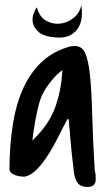

<svg xmlns="http://www.w3.org/2000/svg" viewBox="-20 -745 430 765"><path d="M250 -272.5Q241.2 -256.8 230 -234.9Q218.8 -212.9 206.1 -188Q193.4 -163.1 178.2 -138.2Q163.1 -113.3 147 -92.8Q130.9 -72.3 113.3 -58.1Q95.7 -43.9 77.1 -41Q69.3 -41 59.6 -42.5Q49.8 -43.9 40 -47.4Q30.3 -50.8 23.9 -57.1Q17.6 -63.5 17.6 -74.2Q18.6 -173.8 32.2 -255.4Q45.9 -336.9 75.2 -398.9Q104.5 -460.9 150.4 -502Q196.3 -543 261.7 -560.5Q263.7 -560.5 269 -561Q274.4 -561.5 276.4 -561.5Q305.7 -562.5 318.8 -534.7Q332 -506.8 338.4 -446.8Q344.7 -386.7 347.2 -292.5Q349.6 -198.2 357.4 -66.4Q360.4 -55.7 360.8 -47.9Q361.3 -40 361.3 -29.3Q361.3 -14.6 352.5 -7.3Q343.8 0 330.1 0Q301.8 0 290 -15.6Q278.3 -31.2 274.4 -57.6Q274.4 -58.6 272.9 -73.2Q271.5 -87.9 269 -106.9Q266.6 -126 264.6 -145.5Q262.7 -165 261.7 -177.7V-181.6Q259.8 -191.4 259.3 -206.1Q258.8 -220.7 256.8 -234.4Q254.9 -251 253.9 -267.6ZM228.5 -465.8Q202.1 -446.3 176.8 -413.1Q151.4 -379.9 140.6 -348.6Q135.7 -334 129.9 -308.6Q124 -283.2 119.6 -258.3Q115.2 -233.4 112.3 -212.4Q109.4 -191.4 109.4 -185.5Q110.4 -185.5 111.8 -187.5Q113.3 -189.5 114.3 -190.4Q174.8 -249 199.7 -316.9Q224.6 -384.8 228.5 -465.8ZM202.1 -595.7Q154.3 -599.6 134.3 -617.2Q114.3 -634.8 110.8 -654.3Q107.4 -673.8 114.3 -691.9Q121.1 -710 127 -715.8Q136.7 -677.7 163.6 -662.6Q190.4 -647.5 219.7 -650.9Q249 -654.3 273.4 -673.8Q297.9 -693.4 303.7 -724.6Q307.6 -702.1 305.7 -678.2Q303.7 -654.3 292.5 -635.3Q281.2 -616.2 259.3 -604.5Q237.3 -592.8 202.1 -595.7Z"/></svg>

Font: Covered By Your Grace
Style: Regular
Weight: 400
Designer: Kimberly Geswein
Foundry: Kimberly Geswein
Version: Version 1.0